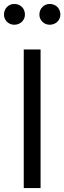

<svg xmlns="http://www.w3.org/2000/svg" viewBox="-60 -950 325 970"><path d="M145 -700H60V0H145ZM12 -930C-17 -930 -40 -907 -40 -876C-40 -848 -17 -825 12 -825C43 -825 66 -848 66 -876C66 -907 44 -930 12 -930ZM191 -930C162 -930 139 -907 139 -876C139 -848 162 -825 191 -825C222 -825 245 -848 245 -876C245 -907 223 -930 191 -930Z"/></svg>

Font: Radis Sans
Style: Regular
Weight: 400
Designer: Gaël Goy
Foundry: Gaël Goy
Version: 1.0